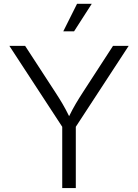

<svg xmlns="http://www.w3.org/2000/svg" viewBox="-20 -962 706 982"><path d="M298.3 0H367.7V-313.5L638.2 -727.5H558.1L403.8 -489.7C378.4 -450.2 356.4 -415 333.5 -367.7C311 -414.1 289.6 -449.2 263.2 -489.7L108.4 -727.5H27.8L298.3 -313.5ZM303.7 -801.8H358.9L449.2 -942.4H374Z"/></svg>

Font: Raveo Light
Style: Regular
Weight: 300
Designer: Jakub Foglar, Rasmus Andersson (Inter)
Foundry: Jakubfoglar.com
Version: Version 1.100;Glyphs 3.2.3 (3260)